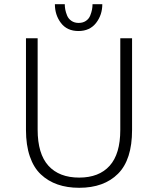

<svg xmlns="http://www.w3.org/2000/svg" viewBox="-20 -882 750 913"><path d="M466.5 -862Q466.5 -811 436.8 -772.8Q407 -734.5 353 -734.5Q299 -734.5 270 -772.5Q241 -810.5 241 -862H288Q288 -849 290.5 -836Q293 -823 299.2 -807.8Q305.5 -792.5 319.8 -782.8Q334 -773 354 -773Q374 -773 388.2 -782.5Q402.5 -792 408.8 -807.5Q415 -823 417.5 -836Q420 -849 420 -862ZM356.5 11Q299.5 11 254 -4.8Q208.5 -20.5 174.2 -52.8Q140 -85 121.8 -138.5Q103.5 -192 103.5 -264V-700H159V-265.5Q159 -150.5 210.2 -94Q261.5 -37.5 356.5 -37.5Q451 -37.5 501.5 -93.8Q552 -150 552 -264.5V-700H608V-264Q608 -122.5 541.2 -55.8Q474.5 11 356.5 11Z"/></svg>

Font: League Mono UltraLight
Style: Regular
Weight: 200
Width: 6
Designer: Tyler Finck
Foundry: The League of Moveable Type / Tyler Finck
Version: Version 2.210